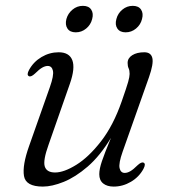

<svg xmlns="http://www.w3.org/2000/svg" viewBox="-20 -646 605 674"><path d="M484 -75Q493 -71 483.5 -53Q468 -24.5 439.5 -7.8Q411 9 379 9Q356 9 342.2 -2Q328.5 -13 328.5 -34.5Q328.5 -53 337.8 -80.2Q347 -107.5 369.5 -162Q331 -98.5 287.8 -61.2Q244.5 -24 203.5 -7.5Q162.5 9 130.5 9Q70.5 9 64.2 -28.2Q58 -65.5 82 -133L155 -340Q169.5 -381 165.8 -397.8Q162 -414.5 147.5 -414.5Q138.5 -414.5 128 -408.5Q117.5 -402.5 102.5 -387.5Q89 -375 81.5 -378.5Q72.5 -383 82 -400.5Q97.5 -429 125.8 -445.8Q154 -462.5 186 -462.5Q223 -462.5 233.8 -434.8Q244.5 -407 225.5 -352.5L150.5 -138Q130.5 -82.5 137.2 -61.5Q144 -40.5 173.5 -40.5Q204.5 -40.5 248 -67.5Q291.5 -94.5 334.5 -149.8Q377.5 -205 407 -289.5Q424.5 -339.5 429.8 -358.2Q435 -377 435 -386.5Q435 -399 431.5 -406.2Q428 -413.5 428 -425Q428 -442 444.2 -452.2Q460.5 -462.5 486.5 -462.5Q510 -462.5 514.8 -442.2Q519.5 -422 503 -375L410.5 -113.5Q396 -72.5 399.8 -55.8Q403.5 -39 418 -39Q427 -39 437.5 -45Q448 -51 463 -66Q476.5 -78.5 484 -75ZM246 -532.5Q225.5 -532.5 216.8 -545.8Q208 -559 213 -579Q218.5 -599 234.5 -612.2Q250.5 -625.5 271 -625.5Q291.5 -625.5 300.2 -612.2Q309 -599 303.5 -579Q298.5 -559 282.5 -545.8Q266.5 -532.5 246 -532.5ZM421 -532.5Q401 -532.5 392 -545.8Q383 -559 388.5 -579Q393.5 -599 409.5 -612.2Q425.5 -625.5 446 -625.5Q466.5 -625.5 475.2 -612.2Q484 -599 478.5 -579Q473.5 -559 457.5 -545.8Q441.5 -532.5 421 -532.5Z"/></svg>

Font: Fraunces 9pt Light
Style: Italic
Weight: 300
Italic angle: -16°
Version: Version 1.000;[0bf87f6ff]